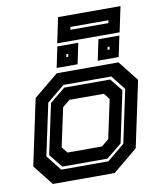

<svg xmlns="http://www.w3.org/2000/svg" viewBox="-89 -886 806 957"><g transform="rotate(-10 314.0 -407.0)"><path d="M100.5 0 19.5 -103 90.5 -437 215.5 -540H528L609 -437L538 -103L413 0ZM154 -63H392.5L481 -136L538 -404L480.5 -477H238L148.5 -403L92.5 -141ZM162 -77 107.5 -145 161.5 -399 240 -463H472.5L523 -400L468 -140L390.5 -77ZM199.5 -141.5H374L411 -172L453 -368L429 -398.5H254.5L217.5 -368L175.5 -172ZM427.5 -566 449.5 -671H555.5L533.5 -566ZM219.5 -566 241.5 -671H347.5L325.5 -566ZM276 -611H286L289 -625H279ZM485 -611H495L498 -625H488ZM243.5 -686.5 270.5 -814.5H586.5L559.5 -686.5ZM320 -741.5H512L515 -755.5H323Z"/></g></svg>

Font: Tourney Thin
Style: Bold Italic
Weight: 700
Italic angle: -12°
Version: Version 1.015